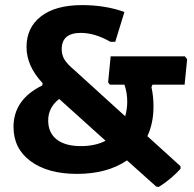

<svg xmlns="http://www.w3.org/2000/svg" viewBox="-20 -672 759 753"><path d="M578 -340 574 -330Q582 -295 582 -254Q582 -189 558 -138L688 -20V-10Q652 30 603 61L593 60L478 -43Q400 10 282 10Q168 10 100.5 -39.5Q33 -89 33 -174Q33 -282 146 -337L147 -346Q84 -413 84 -488Q84 -564 141 -608Q198 -652 302 -652Q393 -652 468 -625L432 -508H413Q352 -543 297 -543Q222 -543 222 -479Q222 -457 232.5 -439Q243 -421 274 -395L471 -216Q479 -245 479 -273Q479 -309 468 -340H411L404 -349L414 -451H705L714 -440L704 -340ZM169 -200Q169 -151 202.5 -125Q236 -99 297 -99Q354 -99 394 -120L212 -284Q169 -250 169 -200Z"/></svg>

Font: Alegreya Sans ExtraBold
Style: Regular
Weight: 800
Designer: Juan Pablo del Peral
Foundry: Huerta Tipografica
Version: Version 2.007